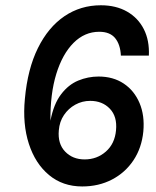

<svg xmlns="http://www.w3.org/2000/svg" viewBox="-20 -676 578 710"><path d="M284 13.5Q212 13.5 161.2 -28.8Q110.5 -71 86.8 -144Q63 -217 72 -310.5Q82 -421 120.2 -498.2Q158.5 -575.5 218.2 -616Q278 -656.5 353 -656.5Q409 -656.5 449.8 -633.2Q490.5 -610 511.8 -568.2Q533 -526.5 530.5 -470.5H427Q425 -511.5 405.8 -535Q386.5 -558.5 347 -558.5Q293 -558.5 252 -517.5Q211 -476.5 188.2 -402.8Q165.5 -329 166.5 -229.5Q178.5 -291.5 205.8 -327.2Q233 -363 269.2 -378Q305.5 -393 344.5 -393Q398.5 -393 437.5 -367Q476.5 -341 496 -295Q515.5 -249 510 -189.5Q504 -129 473.5 -83.2Q443 -37.5 394 -12Q345 13.5 284 13.5ZM293 -86.5Q338.5 -86.5 371.5 -115.5Q404.5 -144.5 409 -194Q414 -245 386.2 -274Q358.5 -303 313.5 -303Q284 -303 258.5 -289Q233 -275 216.5 -250.5Q200 -226 197.5 -194Q193 -144.5 220.8 -115.5Q248.5 -86.5 293 -86.5Z"/></svg>

Font: Karla SemiBold
Style: Italic
Weight: 600
Italic angle: -8°
Designer: Jonathan Pinhorn
Version: Version 2.004;gftools[0.9.33]